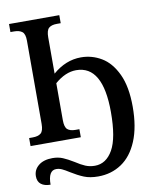

<svg xmlns="http://www.w3.org/2000/svg" viewBox="-101 -790 894 1106"><g transform="rotate(-10 346.5 -237.0)"><path d="M29 177Q29 139 59 114.5Q89 90 141 90Q174 90 200.5 101Q227 112 263 134Q295 155 320 165.5Q345 176 375 176Q441 176 480 107.5Q519 39 519 -113Q519 -385 363 -385Q300 -385 238 -331V-115Q238 -74 253.5 -60.5Q269 -47 300 -47H323V0H29V-47H50Q82 -47 98 -60.5Q114 -74 114 -115V-602Q114 -641 97.5 -654Q81 -667 50 -667H29V-714H323V-667H300Q269 -667 253.5 -653.5Q238 -640 238 -599V-387Q314 -453 403 -453Q467 -453 522.5 -420Q578 -387 613 -313Q648 -239 648 -121Q648 -3 614 78.5Q580 160 520 200Q460 240 383 240Q335 240 300.5 226Q266 212 226 187Q201 171 184.5 163.5Q168 156 151 156Q104 156 104 239Q69 239 49 223.5Q29 208 29 177Z"/></g></svg>

Font: Noto Serif NarrowSemiBold
Style: Regular
Weight: 600
Width: 4
Designer: Monotype Design Team
Foundry: Monotype Imaging Inc.
Version: Version 1.001